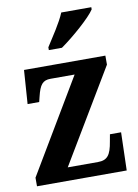

<svg xmlns="http://www.w3.org/2000/svg" viewBox="-86 -823 633 881"><g transform="rotate(-10 230.5 -383.0)"><path d="M176 -619V-606H237C293 -645 380 -721 402 -756V-766H262C244 -721 203 -662 176 -619ZM14 0H432L437 -177H385L379 -144C369 -83 353 -61 309 -61H168L427 -494V-536H48L37 -379H91L97 -403C110 -457 124 -475 161 -475H273L14 -40Z"/></g></svg>

Font: Noto Serif Bengali Condensed
Style: Bold
Weight: 700
Width: 3
Designer: Juan Bruce, Universal Thirst, Indian Type Foundry and the Monotype Design Team.
Foundry: Monotype Imaging Inc.
Version: Version 2.003